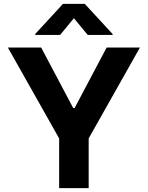

<svg xmlns="http://www.w3.org/2000/svg" viewBox="-20 -973 764 993"><path d="M290.8 -792.3 362.2 -878.9 433.6 -792.3H562.5V-796.9L418.3 -953.1H305.8L161.9 -796.9V-792.3ZM20.6 -727.3 285.9 -257.1V0H438.6V-257.1L703.8 -727.3H531.6L365.8 -414.1H358.7L192.8 -727.3Z"/></svg>

Font: TID UI
Style: Bold
Weight: 700
Designer: The TID Project Authors
Foundry: Bakken & Bæck
Version: Version 1.001;hotconv 1.0.109;makeotfexe 2.5.65596